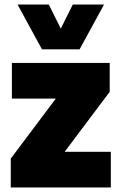

<svg xmlns="http://www.w3.org/2000/svg" viewBox="-20 -828 528 848"><path d="M265.5 -157.5H469.5V0H27.5V-127.5L226.5 -392.5H32.5V-550H464.5V-422.5ZM301.5 -808H439.5L331.5 -610H165.5L57.5 -808H195.5L248.5 -701.5Z"/></svg>

Font: Encode Sans Semi Condensed Black
Style: Regular
Weight: 900
Width: 4
Designer: Multiple Designers
Foundry: Impallari Type
Version: Version 2.000